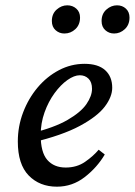

<svg xmlns="http://www.w3.org/2000/svg" viewBox="-20 -691 507 722"><path d="M194 11Q129 11 88 -31Q47 -73 47 -159Q47 -216 67 -268.5Q87 -321 121.5 -362Q156 -403 201.5 -427Q247 -451 298 -451Q349 -451 375.5 -427Q402 -403 402 -361Q402 -327 374 -290Q346 -253 280 -217.5Q214 -182 101 -155L98 -190Q184 -211 234 -240Q284 -269 305 -299.5Q326 -330 326 -357Q326 -382 313 -395Q300 -408 280 -408Q259 -408 233.5 -390Q208 -372 185 -340.5Q162 -309 147.5 -268.5Q133 -228 133 -183Q133 -118 158 -89.5Q183 -61 227 -61Q269 -61 300 -82.5Q331 -104 351 -128L374 -110Q345 -61 298.5 -25Q252 11 194 11ZM222 -565Q203 -565 189 -577.5Q175 -590 175 -612Q175 -639 193 -655Q211 -671 233 -671Q253 -671 267 -658.5Q281 -646 281 -625Q281 -598 263.5 -581.5Q246 -565 222 -565ZM409 -565Q390 -565 376 -577.5Q362 -590 362 -612Q362 -639 380 -655Q398 -671 420 -671Q440 -671 453.5 -658.5Q467 -646 467 -625Q467 -598 449.5 -581.5Q432 -565 409 -565Z"/></svg>

Font: Lisu Bosa SemiBold
Style: Italic
Weight: 600
Italic angle: -19°
Designer: David Morse, Annie Olsen, Victor Gaultney, Frank Grießhammer (Latin)
Foundry: SIL International
Version: Version 2.000